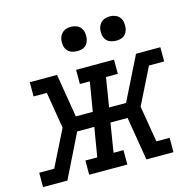

<svg xmlns="http://www.w3.org/2000/svg" viewBox="-115 -843 972 953"><g transform="rotate(-15 370.5 -366.5)"><path d="M-9 0V-74H68L161 -260L130 -447H62V-520H202L239 -297H326L351 -447H300V-520H495V-447H434L410 -297H497L608 -520H733V-447H655L562 -260L593 -74H661V0H522L485 -223H397L373 -74H424V0H228V-73H289L314 -223H226L116 0ZM530 -608Q515 -608 501 -613Q487 -618 478.5 -629.5Q470 -641 468 -655.5Q466 -670 468 -685Q470 -695 475.5 -705Q481 -715 490 -721.5Q499 -728 509 -730.5Q519 -733 530 -733Q545 -733 558.5 -727.5Q572 -722 580.5 -710.5Q589 -699 591 -684.5Q593 -670 591 -655Q589 -645 584 -635Q579 -625 570 -618.5Q561 -612 550.5 -610Q540 -608 530 -608ZM330 -608Q315 -608 301 -613Q287 -618 278.5 -629.5Q270 -641 268 -655.5Q266 -670 268 -685Q270 -695 275.5 -705Q281 -715 290 -721.5Q299 -728 309 -730.5Q319 -733 330 -733Q345 -733 358.5 -727.5Q372 -722 380.5 -710.5Q389 -699 391 -684.5Q393 -670 391 -655Q389 -645 384 -635Q379 -625 370 -618.5Q361 -612 350.5 -610Q340 -608 330 -608Z"/></g></svg>

Font: Iosevka Etoile Oblique
Style: Regular
Weight: 400
Italic angle: -9°
Designer: Belleve Invis
Foundry: Belleve Invis
Version: Version 15.5.2; ttfautohint (v1.8.4)